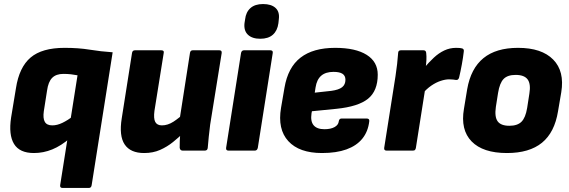

<svg xmlns="http://www.w3.org/2000/svg" viewBox="-20 -746 2820 951"><path d="M290 185Q276 185 278 171L364 -373Q349 -376 331.5 -378Q314 -380 294 -380Q258 -380 238.5 -360.5Q219 -341 213 -297L197 -195Q192 -160 202 -142.5Q212 -125 239 -125Q263 -125 289 -137.5Q315 -150 346 -173L327 -62Q283 -24 239 -6Q195 12 148 12Q77 12 49.5 -33Q22 -78 35 -164L59 -309Q75 -413 131.5 -461Q188 -509 300 -509Q369 -509 424 -500Q479 -491 538 -487L434 171Q432 185 420 185Z M694 12Q626 12 597.5 -30.5Q569 -73 583 -160L634 -484Q636 -497 649 -497H778Q794 -497 791 -484L745 -197Q740 -159 749 -142Q758 -125 782 -125Q811 -125 839.5 -143.5Q868 -162 896 -189L890 -89Q866 -66 837 -42.5Q808 -19 773 -3.5Q738 12 694 12ZM885 0Q872 0 870 -14Q870 -31 870.5 -49.5Q871 -68 873 -88L869 -150L921 -484Q923 -497 935 -497H1066Q1080 -497 1078 -483L1021 -129Q1017 -97 1014 -68.5Q1011 -40 1009 -14Q1008 0 994 0Z M1112 0Q1098 0 1100 -14L1174 -484Q1177 -497 1189 -497H1318Q1333 -497 1331 -484L1257 -14Q1254 0 1242 0ZM1269 -554Q1229 -554 1208 -574Q1187 -594 1191 -631L1194 -650Q1198 -686 1220.5 -706Q1243 -726 1283 -726Q1324 -726 1345 -706.5Q1366 -687 1361 -650L1359 -631Q1354 -594 1331.5 -574Q1309 -554 1269 -554Z M1575 12Q1462 12 1408 -47Q1354 -106 1372 -212L1389 -311Q1406 -412 1468.5 -460.5Q1531 -509 1640 -509Q1741 -509 1796 -474.5Q1851 -440 1851 -376Q1851 -296 1803 -257Q1755 -218 1646 -207L1525 -195L1523 -185Q1517 -145 1533.5 -125.5Q1550 -106 1587 -106Q1618 -106 1637 -116.5Q1656 -127 1658 -145Q1660 -159 1672 -159H1796Q1811 -159 1809 -145Q1803 -94 1774.5 -59Q1746 -24 1696 -6Q1646 12 1575 12ZM1539 -287 1621 -296Q1658 -301 1674.5 -314Q1691 -327 1691 -351Q1691 -371 1676.5 -380.5Q1662 -390 1632 -390Q1593 -390 1571 -371Q1549 -352 1543 -313Z M1895 0Q1881 0 1883 -14L1939 -369Q1944 -401 1947 -429Q1950 -457 1952 -483Q1952 -497 1966 -497H2077Q2090 -497 2091 -484Q2093 -467 2092 -447.5Q2091 -428 2088 -408L2092 -344L2040 -14Q2039 -8 2036 -4Q2033 0 2025 0ZM2071 -280 2081 -410Q2105 -438 2129 -460.5Q2153 -483 2180.5 -496Q2208 -509 2239 -509Q2261 -509 2270 -506Q2276 -503 2277 -499Q2278 -495 2277 -489Q2274 -462 2267.5 -426.5Q2261 -391 2254 -362Q2250 -348 2238 -350Q2232 -351 2224 -352Q2216 -353 2204 -353Q2186 -353 2163 -345.5Q2140 -338 2116.5 -322Q2093 -306 2071 -280Z M2491 12Q2372 12 2316 -45.5Q2260 -103 2278 -207L2294 -304Q2312 -407 2374.5 -458Q2437 -509 2546 -509Q2663 -509 2720 -451Q2777 -393 2760 -289L2744 -195Q2727 -90 2664.5 -39Q2602 12 2491 12ZM2503 -123Q2543 -123 2563 -143Q2583 -163 2591 -211L2602 -282Q2610 -330 2593.5 -352.5Q2577 -375 2534 -375Q2494 -375 2474.5 -355Q2455 -335 2447 -286L2436 -216Q2429 -167 2445 -145Q2461 -123 2503 -123Z"/></svg>

Font: Sofia Sans Black
Style: Italic
Weight: 900
Italic angle: -9°
Version: Version 4.100-B